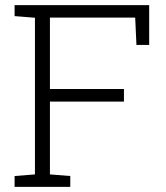

<svg xmlns="http://www.w3.org/2000/svg" viewBox="-20 -731 651 751"><path d="M175.3 -333.5V-48.8L254.9 -42.5V0H37.1V-42.5L116.7 -48.8V-661.6L37.1 -668V-710.9H563.5V-555.2H513.7L508.8 -662.1H175.3V-382.8H464.8V-333.5Z"/></svg>

Font: Suwannaphum Light
Style: Regular
Weight: 300
Designer: Danh Hong
Version: Version 8.002; ttfautohint (v1.8.3)